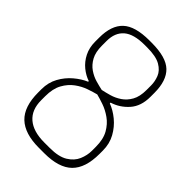

<svg xmlns="http://www.w3.org/2000/svg" viewBox="-246 -950 1059 1059"><g transform="rotate(45 284.0 -420.0)"><path d="M305 -37Q375 -37 413 -60.5Q451 -84 466 -119.5Q481 -155 481 -190V-221Q481 -280 459.5 -318Q438 -356 405.5 -379Q373 -402 339.5 -413.5Q306 -425 282 -431Q258 -425 224.5 -413.5Q191 -402 159.5 -379Q128 -356 107 -318Q86 -280 86 -221V-190Q86 -115 131.5 -76Q177 -37 262 -37ZM274 -809Q189 -809 149.5 -775Q110 -741 110 -676V-640Q110 -589 127.5 -557Q145 -525 172 -506.5Q199 -488 228.5 -479.5Q258 -471 282 -466Q306 -471 336 -479.5Q366 -488 393.5 -506.5Q421 -525 439 -557Q457 -589 457 -640V-676Q457 -707 445 -737.5Q433 -768 398 -788.5Q363 -809 293 -809ZM44 -234Q44 -286 67 -328Q90 -370 125.5 -400Q161 -430 197 -445V-450Q164 -461 134.5 -485Q105 -509 86.5 -545.5Q68 -582 68 -629V-660Q68 -755 116 -800Q164 -845 275 -845H293Q406 -845 452.5 -800Q499 -755 499 -660V-629Q499 -556 460 -512Q421 -468 366 -451V-445Q404 -431 440 -401.5Q476 -372 499.5 -329.5Q523 -287 523 -234V-208Q523 -98 470.5 -46.5Q418 5 305 5H263Q152 5 98 -46.5Q44 -98 44 -208Z"/></g></svg>

Font: Matangi Light
Style: Regular
Weight: 300
Designer: Prashant Pant
Foundry: The Graphic Ant
Version: Version 3.002